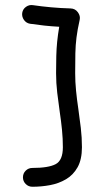

<svg xmlns="http://www.w3.org/2000/svg" viewBox="-20 -712 399 747"><path d="M66.4 -661.6Q68.8 -676.8 81.3 -685.5Q93.8 -694.3 108.4 -691.9Q141.6 -687 179.2 -683.6Q216.8 -680.2 254.4 -679.2Q272.5 -678.7 283 -664.3Q293.5 -649.9 290 -634.8Q281.2 -595.7 277.6 -566.2Q273.9 -536.6 273.2 -504.9Q272.5 -473.1 272.5 -427.2Q272.5 -393.6 275.9 -359.1Q279.3 -324.7 284.7 -288.6Q290 -252 294.4 -214.4Q298.8 -176.8 298.8 -139.2Q298.8 -91.8 282 -61.5Q265.1 -31.2 236.8 -14.6Q208.5 2 174.6 8.3Q140.6 14.6 106 14.6Q90.8 14.6 80.1 3.9Q69.3 -6.8 69.3 -22Q69.3 -37.6 80.1 -48.1Q90.8 -58.6 106 -58.6Q168.9 -58.6 196.8 -73.5Q224.6 -88.4 224.6 -139.2Q224.6 -172.4 221.2 -206.8Q217.8 -241.2 212.4 -276.9Q207 -314 202.6 -351.6Q198.2 -389.2 198.2 -427.2Q198.2 -464.8 199 -493.7Q199.7 -522.5 202.4 -549.6Q205.1 -576.7 210.4 -607.9Q181.6 -609.4 152.3 -612.5Q123 -615.7 96.7 -619.6Q82 -622.1 73.2 -634.5Q64.5 -647 66.4 -661.6Z"/></svg>

Font: Mikhak-DS2-FD Regular
Style: Regular
Weight: 400
Designer: Amin Abedi
Version: Version 3.4